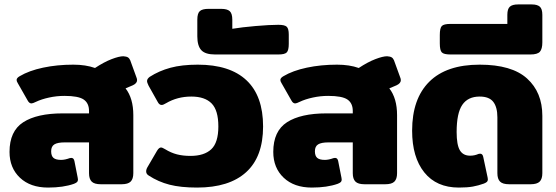

<svg xmlns="http://www.w3.org/2000/svg" viewBox="-20 -832 2512 867"><path d="M23 -146Q23 -240 85 -280Q147 -320 263 -320H382V-331Q382 -366 358 -382.5Q334 -399 271 -399Q236 -399 201.5 -391.5Q167 -384 142 -372Q128 -365 122 -365Q112 -365 105 -378L60 -457Q55 -465 55 -471Q55 -480 69 -488Q111 -513 174.5 -526.5Q238 -540 311 -540Q367 -540 409 -525Q450 -552 484 -565Q518 -578 537 -578Q551 -577 557.5 -573Q564 -569 568 -560L596 -483Q599 -476 599 -470Q599 -456 580 -447L547 -433Q582 -388 582 -312V-50Q582 -24 570 -12Q558 0 529 0H435Q406 0 394 -12Q382 -24 382 -50V-189H272Q240 -189 225.5 -180Q211 -171 211 -149Q211 -128 221.5 -119Q232 -110 256 -110Q273 -110 295 -118Q298 -119 302 -119Q313 -119 316 -105L331 -29Q332 -26 332 -21Q332 -14 328 -10Q324 -6 314 -2Q266 15 197 15Q117 15 70 -29.5Q23 -74 23 -146Z M652 -39Q640 -46 640 -58Q640 -68 647 -79L689 -151Q698 -166 707 -166Q713 -166 726 -158Q752 -142 779 -135Q806 -128 840 -128Q902 -128 934 -158Q966 -188 966 -261Q966 -334 935.5 -365Q905 -396 844 -396Q781 -396 730 -366Q717 -358 710 -358Q699 -358 692 -372L651 -445Q644 -459 644 -466Q644 -476 656 -485Q698 -512 749.5 -526Q801 -540 873 -540Q1018 -540 1093 -469.5Q1168 -399 1168 -261Q1168 -124 1091.5 -54.5Q1015 15 870 15Q796 15 745.5 2Q695 -11 652 -39Z M871 -668V-743Q871 -772 882.5 -782Q894 -792 921 -792H979Q1006 -792 1017.5 -781.5Q1029 -771 1029 -743V-702Q1071 -709 1134.5 -714.5Q1198 -720 1237 -720Q1266 -720 1275 -711Q1284 -702 1284 -676V-634Q1284 -605 1275 -595.5Q1266 -586 1237 -586H951Q907 -586 889 -605.5Q871 -625 871 -668Z M1214 -146Q1214 -240 1276 -280Q1338 -320 1454 -320H1573V-331Q1573 -366 1549 -382.5Q1525 -399 1462 -399Q1427 -399 1392.5 -391.5Q1358 -384 1333 -372Q1319 -365 1313 -365Q1303 -365 1296 -378L1251 -457Q1246 -465 1246 -471Q1246 -480 1260 -488Q1302 -513 1365.5 -526.5Q1429 -540 1502 -540Q1558 -540 1600 -525Q1641 -552 1675 -565Q1709 -578 1728 -578Q1742 -577 1748.5 -573Q1755 -569 1759 -560L1787 -483Q1790 -476 1790 -470Q1790 -456 1771 -447L1738 -433Q1773 -388 1773 -312V-50Q1773 -24 1761 -12Q1749 0 1720 0H1626Q1597 0 1585 -12Q1573 -24 1573 -50V-189H1463Q1431 -189 1416.5 -180Q1402 -171 1402 -149Q1402 -128 1412.5 -119Q1423 -110 1447 -110Q1464 -110 1486 -118Q1489 -119 1493 -119Q1504 -119 1507 -105L1522 -29Q1523 -26 1523 -21Q1523 -14 1519 -10Q1515 -6 1505 -2Q1457 15 1388 15Q1308 15 1261 -29.5Q1214 -74 1214 -146Z M1841 -242Q1841 -386 1918.5 -463Q1996 -540 2146 -540Q2291 -540 2360 -477.5Q2429 -415 2429 -309V-50Q2429 -24 2417 -12Q2405 0 2376 0H2279Q2250 0 2238 -12Q2226 -24 2226 -50V-302Q2226 -348 2207.5 -372Q2189 -396 2146 -396Q2093 -396 2067.5 -358.5Q2042 -321 2042 -236Q2042 -178 2056.5 -153.5Q2071 -129 2103 -129Q2123 -129 2141 -137Q2144 -138 2148 -138Q2159 -138 2162 -124L2182 -30Q2183 -27 2183 -22Q2183 -15 2179 -11Q2175 -7 2165 -3Q2140 6 2115 10.5Q2090 15 2052 15Q1951 15 1896 -53.5Q1841 -122 1841 -242Z M1966 -636V-674Q1966 -705 1975 -714.5Q1984 -724 2014 -724H2271V-765Q2271 -792 2282.5 -802Q2294 -812 2319 -812H2381Q2406 -812 2417.5 -802Q2429 -792 2429 -765V-641Q2429 -611 2418 -598.5Q2407 -586 2375 -586H2014Q1984 -586 1975 -595.5Q1966 -605 1966 -636Z"/></svg>

Font: Mitr SemiBold
Style: Regular
Weight: 600
Designer: Thanarat Vachiruckul
Foundry: Cadson Demak
Version: Version 1.002